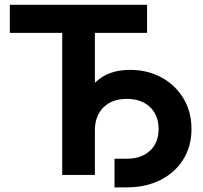

<svg xmlns="http://www.w3.org/2000/svg" viewBox="-20 -748 869 821"><path d="M22 -607.4V-727.5H608.9V-607.4H385.7V0H246.1V-607.4ZM469.7 53.2V-69.3H522Q584.5 -69.3 621.3 -103.5Q658.2 -137.7 658.2 -196.3Q658.2 -255.4 621.3 -290.3Q584.5 -325.2 522 -325.2Q459 -325.2 422.4 -288.8Q385.7 -252.4 385.7 -189.9H318.4Q318.4 -271 343 -329.1Q367.7 -387.2 416.3 -418.2Q464.8 -449.2 536.1 -449.2Q610.8 -449.2 670.2 -417Q729.5 -384.8 764.2 -327.6Q798.8 -270.5 798.8 -196.3Q798.8 -122.6 763.7 -66.2Q728.5 -9.8 666 21.7Q603.5 53.2 522 53.2Z"/></svg>

Font: Inter Cardless Display
Style: Bold
Weight: 700
Designer: Rasmus Andersson
Foundry: rsms
Version: Version 4.001;git-9221beed3